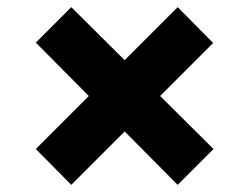

<svg xmlns="http://www.w3.org/2000/svg" viewBox="-20 -556 696 536"><path d="M80 -140 228 -288 80 -437 179 -536 328 -388 476 -536 575 -436 427 -288 576 -140 476 -40 328 -189 179 -40Z"/></svg>

Font: Gold Bold
Style: Regular
Weight: 400
Designer: jaiki
Version: Version 1.000